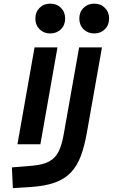

<svg xmlns="http://www.w3.org/2000/svg" viewBox="-20 -771 626 1026"><path d="M48.8 234.4 43.5 123.5 150.9 114.7Q210 109.9 243.4 91.3Q276.9 72.8 293.7 37.8Q310.5 2.9 319.8 -49.8L402.8 -517.6H524.9L444.8 -65.4Q432.1 7.8 412.4 61.3Q392.6 114.7 359.4 150.1Q326.2 185.5 273.4 204.6Q220.7 223.6 141.6 228.5ZM73.2 0 164.6 -517.6H287.1L195.8 0ZM248.5 -592.3Q213.9 -592.3 191.4 -614.7Q168.9 -637.2 168.9 -671.9Q168.9 -706.5 191.4 -729Q213.9 -751.5 248.5 -751.5Q283.2 -751.5 305.7 -729Q328.1 -706.5 328.1 -671.9Q328.1 -637.2 305.7 -614.7Q283.2 -592.3 248.5 -592.3ZM483.4 -592.3Q449.2 -592.3 426.5 -614.7Q403.8 -637.2 403.8 -671.9Q403.8 -706.5 426.5 -729Q449.2 -751.5 483.4 -751.5Q518.1 -751.5 540.5 -729Q563 -706.5 563 -671.9Q563 -637.2 540.5 -614.7Q518.1 -592.3 483.4 -592.3Z"/></svg>

Font: Cascadia Code PL SemiBold
Style: Italic
Weight: 600
Italic angle: -10°
Monospace: yes
Designer: Aaron Bell
Foundry: Saja Typeworks
Version: Version 2404.023; ttfautohint (v1.8.4)